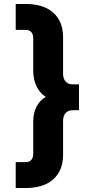

<svg xmlns="http://www.w3.org/2000/svg" viewBox="-20 -865 465 965"><path d="M59 -50H109Q127 -50 137 -61Q147 -72 147 -91V-255Q147 -296 163.5 -328.5Q180 -361 210 -378Q180 -397 163.5 -431.5Q147 -466 147 -509V-674Q147 -693 137 -704Q127 -715 109 -715H59V-845H109Q199 -845 248 -801Q297 -757 297 -678V-495Q297 -470 309.5 -455.5Q322 -441 345 -441H377V-311H345Q322 -311 309.5 -296.5Q297 -282 297 -257V-87Q297 -8 248 36Q199 80 109 80H59Z"/></svg>

Font: BLUETTI 2.0
Style: Bold
Weight: 700
Designer: Stijn de Vries
Foundry: tokotype
Version: Version 2.005;October 31, 2023;FontCreator 14.0.0.2814 64-bi